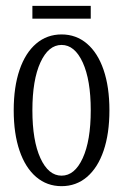

<svg xmlns="http://www.w3.org/2000/svg" viewBox="-20 -620 422 658"><path d="M191 18Q141 18 104 -13.5Q67 -45 47 -103.5Q27 -162 27 -242Q27 -322 47 -380.5Q67 -439 104 -470.5Q141 -502 191 -502Q241 -502 278 -470.5Q315 -439 335 -380.5Q355 -322 355 -242Q355 -162 335 -103.5Q315 -45 278 -13.5Q241 18 191 18ZM191 -18Q236 -18 263.5 -78Q291 -138 291 -242Q291 -346 263.5 -406Q236 -466 191 -466Q146 -466 118.5 -406Q91 -346 91 -242Q91 -138 118.5 -78Q146 -18 191 -18ZM91 -600H291V-556H91Z"/></svg>

Font: Margherita Variable
Style: Regular
Weight: 400
Designer: James Puckett
Foundry: Dunwich Type Founders
Version: Version 1.008